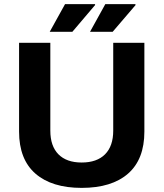

<svg xmlns="http://www.w3.org/2000/svg" viewBox="-20 -892 788 924"><path d="M413.1 -738.8 486.8 -872.1H630.9L632.8 -868.2L522 -738.8ZM219.2 -738.8 293 -872.1H437L438 -868.2L328.1 -738.8ZM373 12.2Q229.5 12.2 150.6 -56.4Q71.8 -125 71.8 -258.8V-686H222.2V-263.2Q222.2 -189 261.2 -149.4Q300.3 -109.9 373 -109.9Q446.3 -109.9 485.6 -149.4Q524.9 -189 524.9 -263.2V-686H674.8V-258.8Q674.8 -125 596.2 -56.4Q517.6 12.2 373 12.2Z"/></svg>

Font: Archivo
Style: Bold
Weight: 700
Designer: Hector Gatti
Foundry: Omnibus-Type
Version: Version 2.001